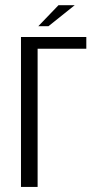

<svg xmlns="http://www.w3.org/2000/svg" viewBox="-20 -737 362 757"><path d="M62.7 0V-591H320.3V-544.8H128.3V0ZM130.9 -633.6 210.7 -716.6H274.7L171 -633.6Z"/></svg>

Font: Alumni Sans Thin
Style: Regular
Weight: 100
Designer: Robert E. Leuschke
Foundry: Robert E. Leuschke
Version: Version 1.018